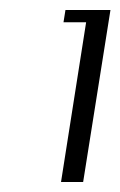

<svg xmlns="http://www.w3.org/2000/svg" viewBox="-20 -532 239 381"><path d="M101.1 -170.9 150.9 -487.8H106L109.9 -512.2H199.2L145 -170.9Z"/></svg>

Font: Gawaa
Style: Italic
Weight: 400
Designer: T. Christopher White
Version: Version 1.0